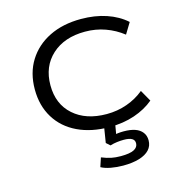

<svg xmlns="http://www.w3.org/2000/svg" viewBox="-104 -586 796 867"><g transform="rotate(-15 294.5 -152.5)"><path d="M352 8Q267 8 203 -22.5Q139 -53 104 -110Q69 -167 69 -243Q69 -320 104.5 -377Q140 -434 203.5 -465.5Q267 -497 352 -497Q417 -497 470.5 -479Q524 -461 562 -427L531 -376Q494 -405 449.5 -421Q405 -437 355 -437Q258 -437 200 -384Q142 -331 142 -243Q142 -155 200 -103.5Q258 -52 355 -52Q405 -52 450 -68Q495 -84 530 -113L560 -60Q522 -28 469 -10Q416 8 352 8ZM366 192Q337 192 309.5 187Q282 182 264 172L278 130Q303 140 322.5 144Q342 148 367 148Q409 148 428.5 138Q448 128 448 109Q448 94 435.5 87Q423 80 398 80Q383 80 366.5 82Q350 84 334 89L316 73L331 -20H383L370 56L346 51Q366 46 380.5 44.5Q395 43 407 43Q439 43 460.5 50.5Q482 58 494 73.5Q506 89 506 111Q506 137 489.5 155Q473 173 441.5 182.5Q410 192 366 192Z"/></g></svg>

Font: Nunito Sans 10pt Expanded Light
Style: Regular
Weight: 300
Width: 7
Designer: Vernon Adams
Foundry: Vernon Adams
Version: Version 3.101;gftools[0.9.27]